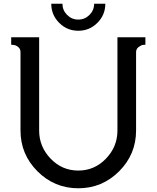

<svg xmlns="http://www.w3.org/2000/svg" viewBox="-20 -1000 840 1030"><path d="M255 -980H315Q315 -945 340 -920Q365 -895 400 -895Q435 -895 460 -920Q485 -945 485 -980H545Q545 -920 502.5 -877.5Q460 -835 400 -835Q340 -835 297.5 -877.5Q255 -920 255 -980ZM610 -800H760V-760Q754 -760 746 -759Q738 -758 724 -748Q710 -738 710 -720V-300Q710 -172 619 -81Q528 10 400 10Q272 10 181 -81Q90 -172 90 -300V-720Q90 -738 77.5 -748Q65 -758 52 -759L40 -760V-800H190V-300Q190 -213 251.5 -149Q313 -85 400 -85Q487 -85 548.5 -149Q610 -213 610 -300Z"/></svg>

Font: Laverick
Style: Regular
Weight: 400
Designer: Daniel Pimley
Foundry: Daniel Pimley
Version: Version 1.000;PS 001.001;hotconv 1.0.56